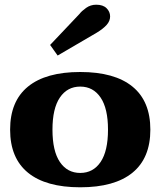

<svg xmlns="http://www.w3.org/2000/svg" viewBox="-20 -786 682 816"><path d="M193 -595 318 -727Q327 -739 346 -752.5Q365 -766 389 -766Q418 -766 433 -751Q448 -736 448 -716Q448 -697 433.5 -680.5Q419 -664 391 -647L225 -550ZM23 -235Q23 -356 99 -418Q175 -480 321 -480Q467 -480 543 -418Q619 -356 619 -235Q619 -114 543 -52Q467 10 321 10Q175 10 99 -52Q23 -114 23 -235ZM439 -235Q439 -325 407.5 -371.5Q376 -418 321 -418Q266 -418 234.5 -371.5Q203 -325 203 -235Q203 -144 234.5 -97.5Q266 -51 321 -51Q376 -51 407.5 -97.5Q439 -144 439 -235Z"/></svg>

Font: Taviraj
Style: Bold
Weight: 700
Designer: Katatrad Team
Foundry: CadsonDemak
Version: Version 1.001